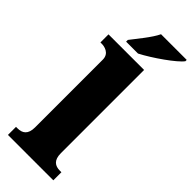

<svg xmlns="http://www.w3.org/2000/svg" viewBox="-307 -993 1026 1026"><g transform="rotate(45 206.0 -479.5)"><path d="M114 -812V-799H204C274 -835 387 -914 412 -949V-959H218C197 -914 143 -850 114 -812ZM20 0H363V-61H352C315 -61 289 -78 289 -131V-760H20V-699H31C47 -699 94 -692 94 -643V-131C94 -78 68 -61 31 -61H20Z"/></g></svg>

Font: Noto Serif Lao Black
Style: Regular
Weight: 900
Designer: Monotype Design Team
Foundry: Monotype Imaging Inc.
Version: Version 2.003